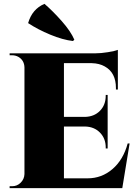

<svg xmlns="http://www.w3.org/2000/svg" viewBox="-20 -977 706 997"><path d="M366 -771 359 -764Q306 -770 241 -797Q176 -824 126 -857Q147 -930 211 -957Q254 -920 300.5 -867.5Q347 -815 366 -771ZM43 -10Q69 -10 87.5 -28.5Q106 -47 107 -73V-627Q106 -664 75 -682Q60 -690 43 -690H30V-700H473Q504 -700 540.5 -706Q577 -712 592 -718V-512H582V-520Q582 -600 524 -632Q496 -648 457 -649H312V-370H421Q469 -371 499 -401.5Q529 -432 529 -480V-484H539V-206H529V-211Q529 -258 499 -288.5Q469 -319 422 -320H312V-51H435Q508 -51 564 -99Q620 -147 643 -232H653L615 0H30V-10Z"/></svg>

Font: Cinzel Decorative Black
Style: Regular
Weight: 900
Designer: Natanael Gama
Version: Version 1.002;PS 001.002;hotconv 1.0.56;makeotf.lib2.0.21325